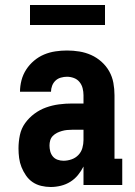

<svg xmlns="http://www.w3.org/2000/svg" viewBox="-20 -740 540 768"><path d="M183 8Q164 8 145 3.5Q126 -1 110.5 -11.5Q95 -22 84 -38Q73 -54 66 -71.5Q59 -89 56.5 -108Q54 -127 54 -146Q54 -173 59.5 -199.5Q65 -226 80.5 -247.5Q96 -269 117.5 -285Q139 -301 164 -310Q189 -319 215.5 -322.5Q242 -326 269 -326H314V-359Q314 -373 310.5 -387Q307 -401 298 -412Q289 -423 275.5 -428Q262 -433 248 -433Q236 -433 223.5 -429.5Q211 -426 202 -417.5Q193 -409 188.5 -397Q184 -385 184 -373H60Q60 -396 66 -419Q72 -442 85 -462Q98 -482 116.5 -497.5Q135 -513 156.5 -522Q178 -531 201.5 -534.5Q225 -538 248 -538Q273 -538 297.5 -534Q322 -530 344.5 -520Q367 -510 386 -493Q405 -476 417 -454.5Q429 -433 433.5 -408.5Q438 -384 438 -359V-105H469V0H314V-74Q305 -56 292 -40Q279 -24 261.5 -13Q244 -2 223.5 3Q203 8 183 8ZM234 -97Q250 -97 266 -102.5Q282 -108 293.5 -120Q305 -132 309.5 -148Q314 -164 314 -180V-221H269Q258 -221 248 -220Q238 -219 227.5 -216Q217 -213 208 -208.5Q199 -204 191.5 -196.5Q184 -189 181 -179Q178 -169 178 -158Q178 -146 181 -134.5Q184 -123 191.5 -114Q199 -105 210.5 -101Q222 -97 234 -97ZM100 -640V-720H400V-640Z"/></svg>

Font: Iosevka Slab Extrabold
Style: Regular
Weight: 800
Monospace: yes
Designer: Belleve Invis
Foundry: Belleve Invis
Version: Version 11.1.1; ttfautohint (v1.8.3)